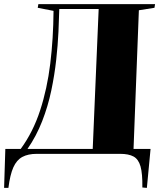

<svg xmlns="http://www.w3.org/2000/svg" viewBox="-20 -750 784 936"><path d="M0 166 6 -24H81Q141 -106 175.5 -211.5Q210 -317 225 -439.5Q240 -562 241 -697L164 -712L167 -730H736L733 -712L657 -700L631 -24H714L696 166L674 164Q675 96 665 61Q655 26 631 13Q607 0 566 0H159Q117 0 89 15Q61 30 45 66Q29 102 21 166ZM114 -24H432L461 -706H269Q268 -659 265 -595Q262 -531 254 -458Q246 -385 230 -308.5Q214 -232 185.5 -159Q157 -86 114 -24Z"/></svg>

Font: Literata 72pt ExtraBold
Style: Italic
Weight: 800
Italic angle: -2°
Designer: Latin by Veronika Burian and Jose Scaglione. Greek by Irene Vlachou. Cyrillic by Vera Evstafieva
Foundry: TypeTogether
Version: Version 3.002